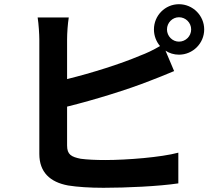

<svg xmlns="http://www.w3.org/2000/svg" viewBox="-20 -850 1040 913"><path d="M774 -710C774 -742 800 -768 831 -768C863 -768 889 -742 889 -710C889 -678 863 -652 831 -652C800 -652 774 -678 774 -710ZM307 -767H159C164 -736 167 -685 167 -663C167 -601 167 -233 167 -118C167 -32 217 16 304 32C347 39 407 43 472 43C582 43 734 36 828 22V-124C746 -102 584 -89 480 -89C435 -89 394 -91 364 -95C319 -104 299 -115 299 -158V-343C429 -375 590 -425 691 -465C724 -477 769 -496 808 -512L767 -609C785 -597 807 -590 831 -590C897 -590 951 -644 951 -710C951 -776 897 -830 831 -830C765 -830 712 -776 712 -710C712 -680 723 -652 741 -631C707 -611 677 -597 645 -585C556 -547 417 -503 299 -474V-663C299 -691 302 -736 307 -767Z"/></svg>

Font: Source Han Sans KR
Style: Bold
Weight: 700
Designer: Ryoko NISHIZUKA 西塚涼子 (kana, bopomofo & ideographs); Paul D. Hunt (Latin, Greek & Cyrillic); Sandoll Communications 산돌커뮤니
Foundry: Adobe
Version: Version 2.004;hotconv 1.0.118;makeotfexe 2.5.65603